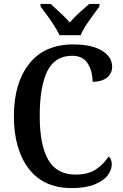

<svg xmlns="http://www.w3.org/2000/svg" viewBox="-20 -951 627 981"><path d="M51 -358Q51 -526 129 -625Q207 -724 354 -724Q449 -724 501 -692Q553 -660 553 -610Q553 -575 526 -554Q499 -533 453 -533Q453 -588 428 -627Q403 -666 349 -666Q261 -666 222 -588Q183 -510 183 -358Q183 -210 226.5 -134.5Q270 -59 366 -59Q428 -59 467.5 -84Q507 -109 535 -151Q551 -140 551 -111Q551 -83 530 -55Q509 -27 463 -8.5Q417 10 346 10Q203 10 127 -89Q51 -188 51 -358ZM187 -918V-931H239Q312 -865 337 -836Q360 -864 395 -895Q430 -926 436 -931H488V-918Q448 -864 426 -832Q404 -800 392 -771H284Q263 -819 187 -918Z"/></svg>

Font: Noto Serif NarrowSemiBold
Style: Regular
Weight: 600
Width: 4
Designer: Monotype Design Team
Foundry: Monotype Imaging Inc.
Version: Version 1.001